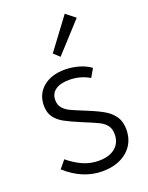

<svg xmlns="http://www.w3.org/2000/svg" viewBox="-146 -842 717 929"><g transform="rotate(-20 212.5 -377.5)"><path d="M30 -66 63 -106Q101 -75 138.5 -58.5Q176 -42 219 -42Q273 -42 303.5 -67.5Q334 -93 334 -137Q334 -165 320.5 -182.5Q307 -200 284.5 -211Q262 -222 204 -246Q151 -268 122 -284Q93 -300 76 -323.5Q59 -347 59 -383Q59 -442 101 -477.5Q143 -513 213 -513Q249 -513 284.5 -503Q320 -493 345 -474L320 -431Q274 -459 216 -459Q170 -459 145 -441Q120 -423 120 -390Q120 -365 133.5 -349Q147 -333 168.5 -322.5Q190 -312 240 -292Q297 -269 328.5 -250.5Q360 -232 377.5 -205.5Q395 -179 395 -140Q395 -71 346.5 -29.5Q298 12 218 12Q117 12 30 -66ZM186 -606 306 -767 354 -729 216 -578Z"/></g></svg>

Font: Bellota
Style: Regular
Weight: 400
Designer: Kemie Guaida
Foundry: Kemie Guaida
Version: Version 4.001